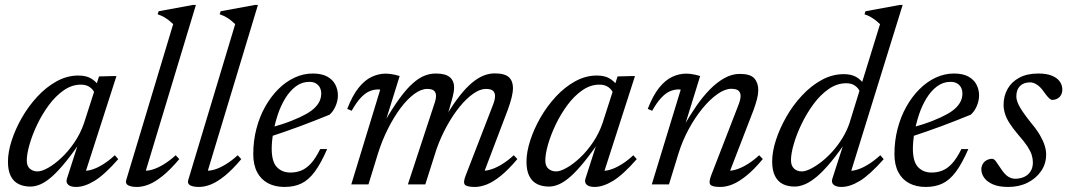

<svg xmlns="http://www.w3.org/2000/svg" viewBox="-20 -730 4227 760"><path d="M245 -23 297 -185H310Q272 -129 241.8 -91.5Q211.5 -54 186.8 -32Q162 -10 141 -0.8Q120 8.5 100.5 8.5Q73.5 8.5 53.5 -1.5Q33.5 -11.5 22.5 -33.2Q11.5 -55 11.5 -90Q11.5 -128 26.2 -173.8Q41 -219.5 67 -264.8Q93 -310 128 -347.8Q163 -385.5 204.2 -408.2Q245.5 -431 290 -431Q319 -431 338 -420.8Q357 -410.5 372.5 -389.5L353.5 -363Q349 -375.5 335.2 -385.2Q321.5 -395 300 -395Q264.5 -395 232.2 -372.5Q200 -350 173.2 -313.8Q146.5 -277.5 127 -236.5Q107.5 -195.5 96.8 -157.8Q86 -120 86 -94.5Q86 -73 98.2 -62.2Q110.5 -51.5 129 -51.5Q145.5 -51.5 170.8 -65.8Q196 -80 223.2 -105.5Q250.5 -131 274.5 -166.2Q298.5 -201.5 312.5 -242.5L372 -427.5L431 -429H441L314.5 -36L306 -54.5Q322 -52 343.5 -58.5Q365 -65 388.5 -79.8Q412 -94.5 434.5 -115.5L448 -100Q394 -38.5 354.2 -14.2Q314.5 10 281 10Q259.5 10 249.8 1Q240 -8 245 -23Z M665.5 -634.5Q656.5 -643 648 -649.8Q639.5 -656.5 629 -662.5Q618.5 -668.5 604 -673.5L608 -685.5L744 -710.5H755.5L553 -40.5L547 -55Q563 -52.5 584.2 -59Q605.5 -65.5 629 -80Q652.5 -94.5 675.5 -115.5L689.5 -100Q654 -58 624.2 -34Q594.5 -10 569.5 0Q544.5 10 522 10Q498.5 10 486.8 3.2Q475 -3.5 480 -18.5Z M911 -634.5Q902 -643 893.5 -649.8Q885 -656.5 874.5 -662.5Q864 -668.5 849.5 -673.5L853.5 -685.5L989.5 -710.5H1001L798.5 -40.5L792.5 -55Q808.5 -52.5 829.8 -59Q851 -65.5 874.5 -80Q898 -94.5 921 -115.5L935 -100Q899.5 -58 869.8 -34Q840 -10 815 0Q790 10 767.5 10Q744 10 732.2 3.2Q720.5 -3.5 725.5 -18.5Z M1204.5 -406Q1175 -406 1151.2 -388.2Q1127.5 -370.5 1109.5 -341.2Q1091.5 -312 1079.8 -276.8Q1068 -241.5 1061.8 -206Q1055.5 -170.5 1055.5 -141.5Q1055.5 -90 1076 -68.5Q1096.5 -47 1129.5 -47Q1152.5 -47 1172.5 -55Q1192.5 -63 1211 -83.2Q1229.5 -103.5 1247.5 -140H1275Q1250 -82.5 1225.5 -49.8Q1201 -17 1172.5 -3.5Q1144 10 1106.5 10Q1068.5 10 1040.8 -4.8Q1013 -19.5 997.8 -48.5Q982.5 -77.5 982.5 -120Q982.5 -172.5 995 -220.5Q1007.5 -268.5 1029.8 -308Q1052 -347.5 1081.5 -377Q1111 -406.5 1146 -422.8Q1181 -439 1218 -439Q1253 -439 1275 -427Q1297 -415 1307.2 -395.2Q1317.5 -375.5 1317.5 -352.5Q1317.5 -331 1308.2 -309.8Q1299 -288.5 1284.5 -276Q1256 -264.5 1227 -253Q1198 -241.5 1168.2 -230.5Q1138.5 -219.5 1108.8 -209.2Q1079 -199 1049 -189L1050.5 -224.5Q1099 -238 1133.8 -251.8Q1168.5 -265.5 1191.5 -278.5Q1214.5 -291.5 1227.5 -305Q1240.5 -318.5 1246 -332Q1251.5 -345.5 1251.5 -359.5Q1251.5 -373.5 1246 -383.8Q1240.5 -394 1230.2 -400Q1220 -406 1204.5 -406Z M1891.5 -36 1892 -54Q1908.5 -54 1928.5 -61Q1948.5 -68 1970.5 -82Q1992.5 -96 2013.5 -115.5L2028 -100.5Q1992.5 -58.5 1962.5 -34.2Q1932.5 -10 1907.2 0Q1882 10 1859.5 10Q1827 10 1819.8 0.5Q1812.5 -9 1824 -37L1930.5 -312.5Q1935 -323.5 1937.2 -332.8Q1939.5 -342 1939.5 -350Q1939.5 -363 1931.5 -370.5Q1923.5 -378 1903 -378Q1880.5 -378 1853.8 -359.5Q1827 -341 1800 -308Q1773 -275 1749 -231.5Q1725 -188 1707.5 -138.5L1663.5 0H1594.5L1697.5 -313.5Q1700 -320.5 1702 -327Q1704 -333.5 1705 -339.5Q1706 -345.5 1706 -350.5Q1706 -363.5 1698 -370.8Q1690 -378 1671 -378Q1647 -378 1619.8 -358Q1592.5 -338 1566 -302.8Q1539.5 -267.5 1516 -221Q1492.5 -174.5 1476 -122L1438.5 0H1370.5L1485 -375Q1483 -375.5 1481.2 -375.8Q1479.5 -376 1477.5 -376Q1459.5 -376 1442.5 -368.8Q1425.5 -361.5 1408.2 -343.2Q1391 -325 1372 -291.5L1354.5 -299Q1375.5 -353 1400 -383.2Q1424.5 -413.5 1451.8 -426Q1479 -438.5 1506 -438.5Q1516 -438.5 1525.2 -437.2Q1534.5 -436 1543.8 -434Q1553 -432 1562 -429L1505.5 -247.5H1502Q1535 -304.5 1562.5 -341.8Q1590 -379 1614 -400.2Q1638 -421.5 1660 -430.2Q1682 -439 1704.5 -439Q1744 -439 1760.8 -424.2Q1777.5 -409.5 1777.5 -384.5Q1777.5 -368.5 1772 -347Q1766.5 -325.5 1758 -297L1749.5 -270H1745Q1773.5 -317.5 1799 -350Q1824.5 -382.5 1848.2 -402.2Q1872 -422 1894.2 -430.8Q1916.5 -439.5 1938 -439.5Q1978.5 -439.5 1994.5 -424.2Q2010.5 -409 2010.5 -382Q2010.5 -365.5 2005.2 -344Q2000 -322.5 1989.5 -294Z M2297.5 -23 2349.5 -185H2362.5Q2324.5 -129 2294.2 -91.5Q2264 -54 2239.2 -32Q2214.5 -10 2193.5 -0.8Q2172.5 8.5 2153 8.5Q2126 8.5 2106 -1.5Q2086 -11.5 2075 -33.2Q2064 -55 2064 -90Q2064 -128 2078.8 -173.8Q2093.5 -219.5 2119.5 -264.8Q2145.5 -310 2180.5 -347.8Q2215.5 -385.5 2256.8 -408.2Q2298 -431 2342.5 -431Q2371.5 -431 2390.5 -420.8Q2409.5 -410.5 2425 -389.5L2406 -363Q2401.5 -375.5 2387.8 -385.2Q2374 -395 2352.5 -395Q2317 -395 2284.8 -372.5Q2252.5 -350 2225.8 -313.8Q2199 -277.5 2179.5 -236.5Q2160 -195.5 2149.2 -157.8Q2138.5 -120 2138.5 -94.5Q2138.5 -73 2150.8 -62.2Q2163 -51.5 2181.5 -51.5Q2198 -51.5 2223.2 -65.8Q2248.5 -80 2275.8 -105.5Q2303 -131 2327 -166.2Q2351 -201.5 2365 -242.5L2424.5 -427.5L2483.5 -429H2493.5L2367 -36L2358.5 -54.5Q2374.5 -52 2396 -58.5Q2417.5 -65 2441 -79.8Q2464.5 -94.5 2487 -115.5L2500.5 -100Q2446.5 -38.5 2406.8 -14.2Q2367 10 2333.5 10Q2312 10 2302.2 1Q2292.5 -8 2297.5 -23Z M2561.5 -291.5 2544 -299Q2565 -353 2589.5 -383.2Q2614 -413.5 2641.2 -426Q2668.5 -438.5 2695.5 -438.5Q2705.5 -438.5 2714.8 -437.2Q2724 -436 2733.2 -434Q2742.5 -432 2751.5 -429L2691 -233.5H2688Q2711 -273.5 2736.5 -310.5Q2762 -347.5 2790 -376Q2818 -404.5 2847.8 -421Q2877.5 -437.5 2908.5 -437.5Q2950 -437.5 2965.8 -419.8Q2981.5 -402 2981.5 -373.5Q2981.5 -357.5 2976.5 -338Q2971.5 -318.5 2963 -295L2863 -36L2863.5 -54Q2880 -54 2900 -61Q2920 -68 2942 -82Q2964 -96 2985 -115.5L2999.5 -100.5Q2964.5 -58.5 2934.2 -34.2Q2904 -10 2879 0Q2854 10 2831 10Q2798.5 10 2791.5 0.5Q2784.5 -9 2795.5 -37L2901.5 -310.5Q2906 -321.5 2908.8 -331.8Q2911.5 -342 2911.5 -350.5Q2911.5 -363 2903.5 -370.8Q2895.5 -378.5 2874 -378.5Q2850 -378.5 2820.5 -358Q2791 -337.5 2761.2 -301.5Q2731.5 -265.5 2706.5 -219.5Q2681.5 -173.5 2665.5 -122L2628 0H2560L2674.5 -375Q2672.5 -375.5 2670.8 -375.8Q2669 -376 2667 -376Q2649 -376 2632 -368.8Q2615 -361.5 2597.8 -343.2Q2580.5 -325 2561.5 -291.5Z M3383.5 -367Q3379 -380 3365.2 -390.2Q3351.5 -400.5 3330 -400.5Q3293 -400.5 3260 -377.5Q3227 -354.5 3200 -317.8Q3173 -281 3153 -239.5Q3133 -198 3122 -159.8Q3111 -121.5 3111 -96Q3111 -74 3123 -62.8Q3135 -51.5 3154 -51.5Q3168 -51.5 3188.2 -61.5Q3208.5 -71.5 3231 -89Q3253.5 -106.5 3275 -130.2Q3296.5 -154 3314.2 -182.8Q3332 -211.5 3342.5 -242.5L3463.5 -634.5Q3454.5 -643 3445.8 -649.8Q3437 -656.5 3426.8 -662.5Q3416.5 -668.5 3402 -673.5L3406 -685.5L3542 -710.5H3553L3344 -36L3335.5 -54.5Q3352 -52 3373.2 -58.5Q3394.5 -65 3418 -79.8Q3441.5 -94.5 3464.5 -115.5L3478 -100Q3423.5 -38.5 3384 -14.2Q3344.5 10 3310.5 10Q3289 10 3279.2 0.8Q3269.5 -8.5 3275 -23.5L3327 -185H3339.5Q3301.5 -128 3270.5 -90.5Q3239.5 -53 3214 -31.5Q3188.5 -10 3166.8 -0.8Q3145 8.5 3125.5 8.5Q3098.5 8.5 3078.5 -1.5Q3058.5 -11.5 3047.5 -33.8Q3036.5 -56 3036.5 -91Q3036.5 -129.5 3051.5 -175.8Q3066.5 -222 3092.8 -268Q3119 -314 3154.8 -352.2Q3190.5 -390.5 3232.5 -413.5Q3274.5 -436.5 3320 -436.5Q3349 -436.5 3368 -426Q3387 -415.5 3402.5 -394Z M3742.5 -406Q3713 -406 3689.2 -388.2Q3665.5 -370.5 3647.5 -341.2Q3629.5 -312 3617.8 -276.8Q3606 -241.5 3599.8 -206Q3593.5 -170.5 3593.5 -141.5Q3593.5 -90 3614 -68.5Q3634.5 -47 3667.5 -47Q3690.5 -47 3710.5 -55Q3730.5 -63 3749 -83.2Q3767.5 -103.5 3785.5 -140H3813Q3788 -82.5 3763.5 -49.8Q3739 -17 3710.5 -3.5Q3682 10 3644.5 10Q3606.5 10 3578.8 -4.8Q3551 -19.5 3535.8 -48.5Q3520.5 -77.5 3520.5 -120Q3520.5 -172.5 3533 -220.5Q3545.5 -268.5 3567.8 -308Q3590 -347.5 3619.5 -377Q3649 -406.5 3684 -422.8Q3719 -439 3756 -439Q3791 -439 3813 -427Q3835 -415 3845.2 -395.2Q3855.5 -375.5 3855.5 -352.5Q3855.5 -331 3846.2 -309.8Q3837 -288.5 3822.5 -276Q3794 -264.5 3765 -253Q3736 -241.5 3706.2 -230.5Q3676.5 -219.5 3646.8 -209.2Q3617 -199 3587 -189L3588.5 -224.5Q3637 -238 3671.8 -251.8Q3706.5 -265.5 3729.5 -278.5Q3752.5 -291.5 3765.5 -305Q3778.5 -318.5 3784 -332Q3789.5 -345.5 3789.5 -359.5Q3789.5 -373.5 3784 -383.8Q3778.5 -394 3768.2 -400Q3758 -406 3742.5 -406Z M3909 -101.5Q3915.5 -100 3922 -91.5Q3928.5 -83 3942.5 -61.5Q3957 -39.5 3970.5 -31Q3984 -22.5 3998 -22.5Q4018.5 -22.5 4034.5 -30Q4050.5 -37.5 4059.5 -52Q4068.5 -66.5 4068.5 -87Q4068.5 -101.5 4063.8 -116.8Q4059 -132 4046.8 -150.8Q4034.5 -169.5 4011.5 -195.5Q3989 -222 3976 -242.5Q3963 -263 3957.8 -280.8Q3952.5 -298.5 3952.5 -315Q3952.5 -349.5 3968.2 -377.8Q3984 -406 4014.8 -422.5Q4045.5 -439 4090 -439Q4123.5 -439 4144.2 -430.2Q4165 -421.5 4175 -407.2Q4185 -393 4185 -375Q4185 -363.5 4180 -354.2Q4175 -345 4165.5 -339.8Q4156 -334.5 4143.5 -334.5Q4139 -335.5 4132 -341.8Q4125 -348 4112 -366.5Q4099 -385.5 4084.8 -394.8Q4070.5 -404 4057.5 -404Q4032 -404 4017.5 -389.5Q4003 -375 4003 -348.5Q4003 -337 4008.5 -323Q4014 -309 4026.8 -290Q4039.5 -271 4061 -244Q4083 -218 4096 -195.8Q4109 -173.5 4115 -154.5Q4121 -135.5 4121 -118.5Q4121 -82 4101.2 -53Q4081.5 -24 4047.8 -7Q4014 10 3971 10Q3934.5 10 3911 0Q3887.5 -10 3876 -26Q3864.5 -42 3864.5 -59.5Q3864.5 -71 3870 -80.8Q3875.5 -90.5 3885.8 -96Q3896 -101.5 3909 -101.5Z"/></svg>

Font: Newsreader 20pt
Style: Italic
Weight: 400
Italic angle: -17°
Version: Version 1.003